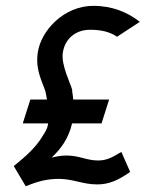

<svg xmlns="http://www.w3.org/2000/svg" viewBox="-20 -615 499 658"><path d="M68 23 72 22C108 7 141 -2 181 -2C231 -2 263 17 313 17C357 17 388 0 422 -23L426 -26L396 -94L390 -91C365 -76 346 -65 316 -65C277 -65 252 -82 208 -82C190 -82 174 -79 157 -75C188 -104 215 -140 227 -192H328L354 -274H231C230 -284 229 -294 227 -304L228 -305C222 -329 190 -390 195 -432C201 -481 238 -513 289 -513C328 -513 357 -505 378 -491L381 -489L459 -540L454 -544C417 -572 366 -595 300 -595C199 -595 119 -510 109 -432C102 -374 123 -340 136 -301C138 -292 139 -284 141 -274H84L58 -192H145C142 -171 134 -162 125 -147C102 -109 69 -80 31 -49L27 -46Z"/></svg>

Font: Charger
Style: BdIt
Weight: 400
Designer: Jasper
Foundry: Cannot Into Space Fonts
Version: Version 0.98